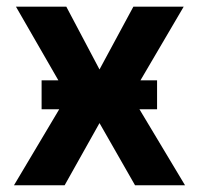

<svg xmlns="http://www.w3.org/2000/svg" viewBox="-20 -550 591 570"><path d="M275.4 -343.8 376 -530.3H525.4L397 -311.5H446.3V-225.6H394L529.3 0H380.9L275.4 -184.6L171.9 0H21.5L155.8 -225.6H103.5V-311.5H153.3L27.3 -530.3H176.8Z"/></svg>

Font: Pretendard GOV
Style: Bold
Weight: 700
Designer: Base glyphs from Inter by Rasmus Andersson; Hangeul glyphs from Noto Sans CJK(Source Han Sans) by Jang Soo-young and Kan
Foundry: Kil Hyung-jin
Version: Version 1.309